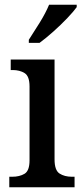

<svg xmlns="http://www.w3.org/2000/svg" viewBox="-20 -786 347 806"><path d="M19 0V-44H31Q62 -44 83 -56.5Q104 -69 104 -113V-423Q104 -466 83.5 -479Q63 -492 33 -492H25V-536H209V-117Q209 -71 230 -57.5Q251 -44 282 -44H293V0ZM101 -619Q122 -651 147 -691.5Q172 -732 186 -766H302V-756Q290 -739 263 -710.5Q236 -682 204 -653.5Q172 -625 146 -606H101Z"/></svg>

Font: Noto Serif Georgian SemiCondensed Medium
Style: Regular
Weight: 500
Width: 4
Designer: Monotype Design Team, Akaki Razmadze
Foundry: Google LLC
Version: Version 2.003; ttfautohint (v1.8.4.7-5d5b)